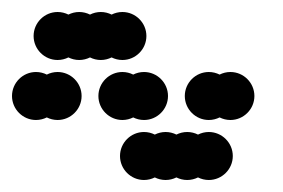

<svg xmlns="http://www.w3.org/2000/svg" viewBox="-20 -700 472 320"><path d="M180 -440C180 -418 198 -400 220 -400C226.5 -400 232.6 -401.6 238 -404.3C243.4 -401.6 249.5 -400 256 -400C262.5 -400 268.6 -401.6 274 -404.3C279.4 -401.6 285.5 -400 292 -400C298.5 -400 304.6 -401.6 310 -404.3C315.4 -401.6 321.5 -400 328 -400C350 -400 368 -418 368 -440C368 -462 350 -480 328 -480C321.5 -480 315.4 -478.4 310 -475.7C304.6 -478.4 298.5 -480 292 -480C285.5 -480 279.4 -478.4 274 -475.7C268.6 -478.4 262.5 -480 256 -480C249.5 -480 243.4 -478.4 238 -475.7C232.6 -478.4 226.5 -480 220 -480C198 -480 180 -462 180 -440ZM288 -540C288 -518 306 -500 328 -500C334.5 -500 340.6 -501.6 346 -504.3C351.4 -501.6 357.5 -500 364 -500C386 -500 404 -518 404 -540C404 -562 386 -580 364 -580C357.5 -580 351.4 -578.4 346 -575.7C340.6 -578.4 334.5 -580 328 -580C306 -580 288 -562 288 -540ZM144 -540C144 -518 162 -500 184 -500C190.5 -500 196.6 -501.6 202 -504.3C207.4 -501.6 213.5 -500 220 -500C242 -500 260 -518 260 -540C260 -562 242 -580 220 -580C213.5 -580 207.4 -578.4 202 -575.7C196.6 -578.4 190.5 -580 184 -580C162 -580 144 -562 144 -540ZM0 -540C0 -518 18 -500 40 -500C46.5 -500 52.6 -501.6 58 -504.3C63.4 -501.6 69.5 -500 76 -500C98 -500 116 -518 116 -540C116 -562 98 -580 76 -580C69.5 -580 63.4 -578.4 58 -575.7C52.6 -578.4 46.5 -580 40 -580C18 -580 0 -562 0 -540ZM36 -640C36 -618 54 -600 76 -600C82.5 -600 88.6 -601.6 94 -604.3C99.4 -601.6 105.5 -600 112 -600C118.5 -600 124.6 -601.6 130 -604.3C135.4 -601.6 141.5 -600 148 -600C154.5 -600 160.6 -601.6 166 -604.3C171.4 -601.6 177.5 -600 184 -600C206 -600 224 -618 224 -640C224 -662 206 -680 184 -680C177.5 -680 171.4 -678.4 166 -675.7C160.6 -678.4 154.5 -680 148 -680C141.5 -680 135.4 -678.4 130 -675.7C124.6 -678.4 118.5 -680 112 -680C105.5 -680 99.4 -678.4 94 -675.7C88.6 -678.4 82.5 -680 76 -680C54 -680 36 -662 36 -640Z"/></svg>

Font: Dotrice Condensed
Style: Bold
Weight: 700
Width: 2
Monospace: yes
Designer: Paul Flo Williams
Foundry: His Deeds Are Dust
Version: Version 1.001